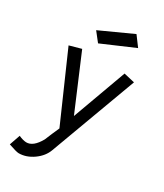

<svg xmlns="http://www.w3.org/2000/svg" viewBox="-226 -812 931 1093"><g transform="rotate(30 239.5 -265.5)"><path d="M169.9 -571.3 123 -630.9 333 -726.6 380.9 -662.1ZM249 84Q232.4 130.9 186.5 163.6Q140.6 196.3 90.8 196.3Q76.2 196.3 22.5 177.7L46.9 107.4Q75.2 120.1 96.7 121.1Q142.6 122.1 180.7 53.7Q200.2 5.9 221.7 -42L30.3 -477.5L107.4 -499L257.8 -144.5L386.7 -498L458 -481.4Z"/></g></svg>

Font: Puritan
Style: Regular
Weight: 400
Version: 2.0a